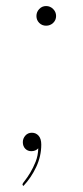

<svg xmlns="http://www.w3.org/2000/svg" viewBox="-20 -496 275 635"><path d="M54.5 0ZM55.5 -26Q55.5 -38 63.8 -47.5Q72 -57 85.5 -57Q99 -57 107.8 -47Q116.5 -37 116.5 -18Q116.5 20.5 99.8 56.2Q83 92 57.5 119L55.5 117Q54.5 116 54.5 115Q54.5 114 54.5 113Q54.5 111 62.5 101Q70.5 91 80 75.2Q89.5 59.5 97.8 39Q106 18.5 106.5 -5.5Q98 4 83.5 4Q71.5 4 63.5 -4.2Q55.5 -12.5 55.5 -26ZM100.5 -443Q100.5 -456.5 109.8 -466.2Q119 -476 132.5 -476Q146 -476 155.8 -466.2Q165.5 -456.5 165.5 -443Q165.5 -429.5 155.8 -420.2Q146 -411 132.5 -411Q119 -411 109.8 -420.2Q100.5 -429.5 100.5 -443Z"/></svg>

Font: Lato Hairline
Style: Italic
Weight: 100
Italic angle: -7°
Designer: Lukasz Dziedzic
Foundry: tyPoland Lukasz Dziedzic
Version: Version 2.007; 2014-02-27